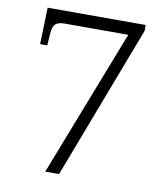

<svg xmlns="http://www.w3.org/2000/svg" viewBox="-81 -780 721 847"><g transform="rotate(10 279.5 -357.0)"><path d="M179 0 435 -658H149Q122 -658 109.5 -647Q97 -636 95 -606L91 -550H59L64 -714H503V-688L241 0Z"/></g></svg>

Font: Noto Serif Armenian Light
Style: Regular
Weight: 300
Version: Version 2.007